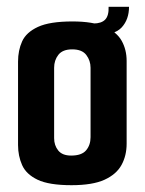

<svg xmlns="http://www.w3.org/2000/svg" viewBox="-20 -539 425 564"><path d="M190 5Q124 5 90.5 -11Q57 -27 45 -54Q33 -81 33 -113V-358Q33 -391 45 -417.5Q57 -444 91.5 -460Q126 -476 193 -476Q253 -476 288 -460.5Q323 -445 337.5 -419Q352 -393 352 -360V-117Q352 -82 337 -54.5Q322 -27 287 -11Q252 5 190 5ZM189 -82Q220 -82 233 -97.5Q246 -113 246 -136V-340Q246 -361 233.5 -377.5Q221 -394 192 -394Q164 -394 151.5 -378Q139 -362 139 -340V-133Q139 -112 151 -97Q163 -82 189 -82ZM259 -435 254 -470Q278 -470 289 -481.5Q300 -493 299 -519H359Q359 -482 337.5 -458.5Q316 -435 259 -435Z"/></svg>

Font: Smooch Sans Thin
Style: Bold
Weight: 700
Version: Version 1.010